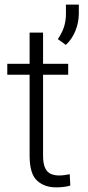

<svg xmlns="http://www.w3.org/2000/svg" viewBox="-20 -806 381 836"><path d="M276.9 -528.3V-480.5H167.5V-128.9Q167.5 -92.3 177 -73.5Q186.5 -54.7 202.4 -48.3Q218.3 -42 236.3 -42Q249.5 -42 261.7 -43.7Q273.9 -45.4 283.7 -47.4L286.1 2Q260.7 9.8 223.6 9.8Q173.3 9.8 141.1 -19.8Q108.9 -49.3 108.9 -128.9V-480.5H11.7V-528.3H108.9V-664.1H167.5V-528.3ZM323.2 -786.1V-747.6Q323.2 -709 308.6 -672.4Q293.9 -635.7 266.6 -610.4L231.9 -635.7Q249.5 -661.6 258.3 -687.7Q267.1 -713.9 267.1 -746.6V-786.1Z"/></svg>

Font: Vazirmatn UI FD ExtraLight
Style: Regular
Weight: 200
Designer: Saber Rastikerdar
Foundry: Saber Rastikerdar
Version: Version 33.003